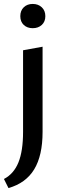

<svg xmlns="http://www.w3.org/2000/svg" viewBox="-32 -665 321 974"><path d="M85 4V-410L184 -428V4Q184 124 141.5 194Q99 264 11 289L-12 243Q38 217 61.5 159Q85 101 85 4ZM134 -522Q106 -522 88.5 -538.5Q71 -555 71 -583Q71 -611 88.5 -628Q106 -645 134 -645Q162 -645 180 -628Q198 -611 198 -583Q198 -555 180 -538.5Q162 -522 134 -522Z"/></svg>

Font: Ysabeau SemiBold
Style: Regular
Weight: 600
Designer: Christian Thalmann (Catharsis Fonts)
Version: Version 2.000;gftools[0.9.27.dev2+g8671c4b]